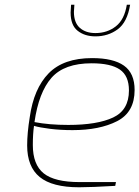

<svg xmlns="http://www.w3.org/2000/svg" viewBox="-20 -787 590 813"><path d="M95 -171Q95 -223 106 -291Q123 -412 186 -476.5Q249 -541 370 -541Q460 -541 505 -509Q550 -477 550 -406Q550 -312 476 -274Q402 -236 287 -236Q236 -236 192 -241.5Q148 -247 124 -254Q119 -220 119 -173Q119 -90 165 -53Q211 -16 317 -16H471L468 0Q366 6 315 6Q201 6 148 -37.5Q95 -81 95 -171ZM526 -404Q526 -466 487.5 -492.5Q449 -519 368 -519Q252 -519 198 -457.5Q144 -396 126 -270Q188 -258 269 -258Q392 -258 459 -289.5Q526 -321 526 -404ZM279 -734Q279 -743 281 -767H295Q293 -745 293 -737Q293 -691 318 -669Q343 -647 384 -647Q434 -647 470.5 -675.5Q507 -704 517 -767H531Q519 -693 478.5 -663Q438 -633 384 -633Q339 -633 309 -656.5Q279 -680 279 -734Z"/></svg>

Font: Exo Thin
Style: Italic
Weight: 250
Italic angle: -9°
Designer: Natanael Gama
Foundry: Natanael Gama
Version: Version 1.500; ttfautohint (v1.6)